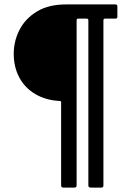

<svg xmlns="http://www.w3.org/2000/svg" viewBox="-20 -762 614 867"><path d="M455 -678Q447 -678 447 -670V75Q447 78 445.5 81.5Q444 85 439 85H389Q379 85 379 75V-671Q379 -678 370 -678H333Q326 -678 326 -670V75Q326 85 316 85H266Q256 85 256 75V-300Q256 -306 250 -306Q188 -309 140.5 -336.5Q93 -364 67.5 -411.5Q42 -459 42 -519Q42 -577 68.5 -628Q95 -679 147.5 -710.5Q200 -742 278 -742H501Q510 -742 510 -734V-685Q510 -678 501 -678Z"/></svg>

Font: Libre Franklin Thin Medium
Style: Regular
Weight: 500
Version: Version 3.000